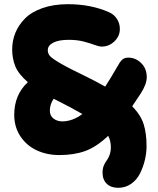

<svg xmlns="http://www.w3.org/2000/svg" viewBox="-20 -730 753 916"><path d="M263.2 9.8Q204.1 9.8 155.5 -12.7Q106.9 -35.2 77.4 -79.6Q47.9 -124 47.9 -182.1Q47.9 -277.8 112.8 -337.9Q68.4 -376.5 53.2 -413.3Q38.1 -450.2 38.1 -494.1Q38.1 -535.6 53.2 -573Q68.4 -610.4 99.1 -641.6Q129.9 -672.9 182.6 -691.4Q235.4 -710 304.2 -710Q414.6 -710 502 -670.9Q525.9 -659.7 538.8 -638.4Q551.8 -617.2 551.8 -591.8Q551.8 -557.6 525.9 -532.7Q500 -507.8 465.8 -507.8Q451.7 -507.8 430.7 -515.9Q409.7 -523.9 378.4 -532Q347.2 -540 308.1 -540Q260.3 -540 234.1 -526.6Q208 -513.2 208 -490.2Q208 -474.6 218.5 -462.6Q229 -450.7 268.3 -427.7Q307.6 -404.8 390.1 -365.2Q434.1 -343.8 481.9 -316.9Q510.3 -360.4 539.1 -411.1Q551.3 -434.1 562.3 -444.6Q573.2 -455.1 591.8 -455.1Q627 -455.1 653.6 -429Q680.2 -402.8 680.2 -361.8Q680.2 -328.6 650.9 -283.2Q622.1 -238.8 610.8 -223.1Q651.9 -180.7 665.5 -137Q679.2 -93.3 679.2 -33.2Q679.2 -1.5 671.6 31.5Q664.1 64.5 648.9 95.7Q633.8 127 606.4 146.5Q579.1 166 543.9 166Q509.3 166 489.3 146.7Q469.2 127.4 469.2 92.8Q469.2 74.7 475.3 59.8Q481.4 44.9 489 35.6Q496.6 26.4 502.7 9.5Q508.8 -7.3 508.8 -27.8Q508.8 -58.6 496.1 -82Q439.9 -28.8 386.5 -9.5Q333 9.8 263.2 9.8ZM217.8 -202.1Q217.8 -177.7 235.4 -164.3Q252.9 -150.9 276.9 -150.9Q325.7 -150.9 373 -186Q321.8 -215.8 248 -252.9Q246.1 -253.9 241.9 -255.9Q237.8 -257.8 235.8 -258.8Q217.8 -231.9 217.8 -202.1Z"/></svg>

Font: Shantell Sans Normal
Style: Regular
Weight: 800
Designer: Stephen Nixon, Anya Danilova, Shantell Martin
Foundry: Arrow Type
Version: Version 1.006;[559af2be0]